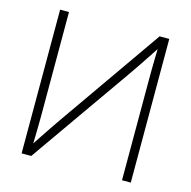

<svg xmlns="http://www.w3.org/2000/svg" viewBox="-106 -834 935 939"><g transform="rotate(15 361.0 -364.0)"><path d="M637.2 0H592.8V-507.8Q592.8 -530.8 593 -558.6Q593.3 -586.4 594 -618.2Q594.7 -649.9 595.7 -685.5L605 -679.7Q582.5 -645.5 562.3 -615Q542 -584.5 523.9 -557.6Q505.9 -530.8 489.3 -507.3L133.3 0H84.5V-727.5H129.4V-204.6Q129.4 -182.1 128.9 -154.5Q128.4 -127 127.9 -98.4Q127.4 -69.8 126.5 -43.5L117.7 -47.9Q135.7 -75.2 153.6 -102.1Q171.4 -128.9 188.5 -154.3Q205.6 -179.7 221.2 -202.1L588.4 -727.5H637.2Z"/></g></svg>

Font: Inter 28pt ExtraLight
Style: Regular
Weight: 250
Designer: Rasmus Andersson
Foundry: rsms
Version: Version 4.001;git-66647c0bb